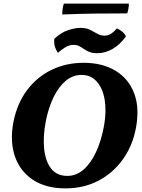

<svg xmlns="http://www.w3.org/2000/svg" viewBox="-20 -1032 782 1061"><path d="M341 9Q234 9 162.5 -38Q91 -85 62.5 -167.5Q34 -250 54 -357Q74 -459 128.5 -532.5Q183 -606 264 -645.5Q345 -685 442 -685Q546 -685 618.5 -641Q691 -597 721.5 -516Q752 -435 731 -324Q713 -227 659 -151.5Q605 -76 524 -33.5Q443 9 341 9ZM352 -60Q402 -60 442 -95Q482 -130 511 -192.5Q540 -255 555 -338Q569 -417 558.5 -480.5Q548 -544 515 -581Q482 -618 430 -618Q383 -618 344 -586Q305 -554 276.5 -496Q248 -438 233 -362Q217 -278 224 -209.5Q231 -141 262.5 -100.5Q294 -60 352 -60ZM518 -738Q491 -738 474 -745Q457 -752 444 -761Q431 -770 418 -777Q405 -784 387 -784Q362 -784 340.5 -770.5Q319 -757 300 -740Q288 -758 283 -775Q278 -792 280 -817Q316 -852 355.5 -865Q395 -878 424 -878Q457 -878 478.5 -867Q500 -856 518 -845.5Q536 -835 558 -835Q579 -835 596.5 -847.5Q614 -860 626 -875Q642 -868 655 -857.5Q668 -847 676 -831Q643 -785 602 -761.5Q561 -738 518 -738ZM324 -952Q324 -965 326 -982Q328 -999 333 -1012H692Q692 -1001 690 -986.5Q688 -972 683 -958Q598 -958 509 -957Q420 -956 324 -952Z"/></svg>

Font: Vollkorn ExtraBold
Style: Italic
Weight: 800
Italic angle: -11°
Designer: Friedrich Althausen
Foundry: Friedrich Althausen
Version: Version 5.000; ttfautohint (v1.8.3)